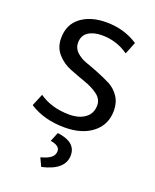

<svg xmlns="http://www.w3.org/2000/svg" viewBox="-147 -637 782 967"><g transform="rotate(20 244.0 -153.5)"><path d="M236 18Q125 18 47 -33L74 -98Q141 -51 236 -51Q288 -51 320.5 -75Q353 -99 353 -143Q353 -176 323.5 -198Q294 -220 252 -234.5Q210 -249 167.5 -266Q125 -283 95.5 -316.5Q66 -350 66 -399Q66 -473 118.5 -512.5Q171 -552 254 -552Q350 -552 424 -503L398 -438Q334 -483 256 -483Q210 -483 182 -464Q154 -445 154 -406Q154 -378 175.5 -357.5Q197 -337 228.5 -326Q260 -315 297.5 -300Q335 -285 366.5 -269Q398 -253 419.5 -221.5Q441 -190 441 -146Q441 -71 385 -26.5Q329 18 236 18ZM194 245 173 201Q213 190 228.5 176Q244 162 244 142Q244 113 194 105L214 56Q314 68 314 139Q314 218 194 245Z"/></g></svg>

Font: Martel Sans
Style: Regular
Weight: 400
Designer: Dan Reynolds and Mathieu Réguer
Foundry: Dan Reynolds and Mathieu Réguer
Version: Version 1.001;PS 001.001;hotconv 1.0.70;makeotf.lib2.5.58329